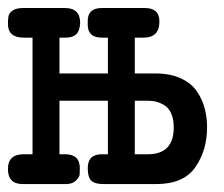

<svg xmlns="http://www.w3.org/2000/svg" viewBox="-20 -464 565 484"><path d="M0 -38.1Q0 -75.2 40 -75.2H62V-369.1H40Q0 -369.1 0 -403.8Q0 -416 1.5 -423.6Q2.9 -431.2 12 -437.5Q21 -443.8 38.1 -443.8H144Q182.1 -443.8 182.1 -405.8Q182.1 -400.9 180.2 -393.1Q175.3 -369.1 145 -369.1H129.9V-278.8H252V-369.1H236.8Q198.7 -369.1 201.2 -407.2Q199.2 -444.3 237.8 -443.8H345.2Q382.3 -443.8 381.8 -409.2Q381.8 -369.1 341.8 -369.1H319.8V-278.8H372.1Q409.2 -278.8 436 -266.4Q462.9 -253.9 476.6 -233.4Q490.2 -212.9 496.1 -190.4Q502 -168 502 -143.1Q502 -85 472.4 -42.5Q442.9 0 374 0H240.2Q219.2 0 210.2 -8.5Q201.2 -17.1 201.2 -40Q201.2 -75.2 236.8 -75.2H252V-210H129.9V-75.2H144Q181.2 -75.2 181.2 -40Q181.2 -28.8 180.7 -23.4Q180.2 -18.1 171.6 -9Q163.1 0 146 0H37.1Q0 0 0 -38.1ZM319.8 -75.2H353Q418 -75.2 418 -143.1Q418 -165 410.9 -179.4Q403.8 -193.8 392.3 -200Q380.9 -206.1 372.3 -208Q363.8 -210 355 -210H319.8Z"/></svg>

Font: CMU Typewriter Text
Style: Bold
Weight: 700
Version: Version 0.7.0